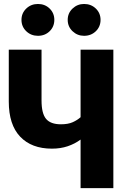

<svg xmlns="http://www.w3.org/2000/svg" viewBox="-20 -966 655 986"><path d="M193.3 -710.8V-450.3Q193.3 -383.1 216.7 -355.4Q240 -327.7 292.8 -327.7Q329.7 -327.7 353.6 -338.5Q377.4 -349.2 393.8 -364.1V-710.8H562.1V0H393.8V-249.2Q364.1 -227.2 327.4 -214.9Q290.8 -202.6 246.7 -202.6Q142.1 -202.6 83.6 -264.1Q25.1 -325.6 25.1 -444.6V-710.8ZM174.9 -782.1Q139.5 -782.1 114.9 -805.6Q90.3 -829.2 90.3 -864.1Q90.3 -898.5 114.9 -922.1Q139.5 -945.6 174.9 -945.6Q210.8 -945.6 234.9 -922.1Q259 -898.5 259 -864.1Q259 -829.2 234.9 -805.6Q210.8 -782.1 174.9 -782.1ZM411.8 -782.1Q377.4 -782.1 352.6 -805.6Q327.7 -829.2 327.7 -864.1Q327.7 -898.5 352.6 -922.1Q377.4 -945.6 411.8 -945.6Q447.7 -945.6 472.1 -922.1Q496.4 -898.5 496.4 -864.1Q496.4 -829.2 472.1 -805.6Q447.7 -782.1 411.8 -782.1Z"/></svg>

Font: Fira Code
Style: Bold
Weight: 700
Monospace: yes
Designer: Carrois Corporate, Edenspiekermann AG, Nikita Prokopov
Foundry: Carrois Corporate, Edenspiekermann AG, Nikita Prokopov
Version: Version 6.000; ttfautohint (v1.8.2) -l 8 -r 50 -G 200 -x 14 